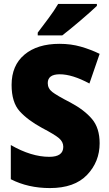

<svg xmlns="http://www.w3.org/2000/svg" viewBox="-20 -947 557 977"><path d="M276 -927Q256 -893 226.5 -853.5Q197 -814 172 -781V-767H297Q336 -797 390.5 -843.5Q445 -890 473 -917V-927ZM339 -425Q269 -461 246 -479Q223 -497 223 -524Q223 -569 284 -569Q348 -569 435 -522L487 -673Q442 -695 391.5 -709.5Q341 -724 283 -724Q170 -724 104.5 -669Q39 -614 39 -515Q39 -426 80.5 -380.5Q122 -335 194 -296Q259 -262 280.5 -243.5Q302 -225 302 -200Q302 -149 231 -149Q139 -149 35 -209V-35Q123 10 234 10Q359 10 423 -57Q487 -124 487 -218Q487 -295 448.5 -341Q410 -387 339 -425Z"/></svg>

Font: Noto Sans UI SemiCondensed Black
Style: Regular
Weight: 900
Width: 4
Designer: Monotype Design Team
Foundry: Monotype Imaging Inc.
Version: 1.001